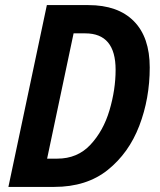

<svg xmlns="http://www.w3.org/2000/svg" viewBox="-20 -734 627 754"><path d="M193 0Q320 0 403 -66.5Q486 -133 527 -240Q568 -347 568 -469Q568 -588 505.5 -651Q443 -714 327 -714H164L13 0ZM269 -603H315Q434 -603 434 -460Q434 -382 410 -301Q386 -220 335 -165.5Q284 -111 205 -111H165Z"/></svg>

Font: Noto Sans UI SemiCondensed
Style: Bold Italic
Weight: 700
Width: 4
Designer: Monotype Design Team
Foundry: Monotype Imaging Inc.
Version: 1.001